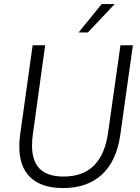

<svg xmlns="http://www.w3.org/2000/svg" viewBox="-20 -921 694 950"><path d="M75.5 -195.5Q75.5 -226 79.5 -253.5L141.5 -697H203.5L142.5 -256.5Q138.5 -230 138.5 -199.5Q138.5 -124 176.8 -85.8Q215 -47.5 294.5 -47.5Q390.5 -47.5 445 -102.2Q499.5 -157 514.5 -262.5L576 -697H637.5L575.5 -255.5Q557 -124 484.2 -57.2Q411.5 9.5 292.5 9.5Q186 9.5 130.8 -42.8Q75.5 -95 75.5 -195.5ZM483 -901H547.5L415 -760.5H369Z"/></svg>

Font: HK Grotesk Light
Style: Italic
Weight: 300
Italic angle: -16°
Designer: Alfredo Marco Pradil
Foundry: Hanken Design Co.
Version: Version 3.001